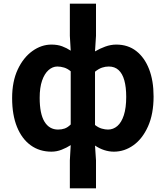

<svg xmlns="http://www.w3.org/2000/svg" viewBox="-20 -818 909 1053"><path d="M363.1 214.9V61.6L367.8 -22.1Q345.8 -7.8 318.3 3Q290.8 13.8 262 13.8Q196.8 13.8 148.4 -21.2Q100 -56.2 73.2 -122Q46.5 -187.8 46.5 -279.9Q46.5 -371.2 77.2 -436.8Q107.9 -502.4 157.5 -538Q207 -573.5 262 -573.5Q295.4 -573.5 320.8 -564.1Q346.2 -554.6 367.8 -540.2L363.1 -621.4V-797.9H506.5V-621.4L501.1 -536.1Q527.3 -551.7 557.5 -562.6Q587.7 -573.5 617.7 -573.5Q681.7 -573.5 727.2 -538.1Q772.7 -502.6 797.5 -439.1Q822.3 -375.6 822.3 -288.9Q822.3 -192.9 791.9 -125Q761.5 -57.1 712.1 -21.7Q662.6 13.8 604.7 13.8Q578.1 13.8 551.8 5.3Q525.4 -3.2 501.1 -19.7L506.5 61.6V214.9ZM298.6 -107.4Q318.2 -107.4 334.7 -113.2Q351.3 -119 367.8 -135.3V-427Q350.7 -441.5 331.7 -447.4Q312.6 -453.2 294.6 -453.2Q268.3 -453.2 246 -433.4Q223.8 -413.7 210.7 -375.7Q197.6 -337.8 197.6 -281.5Q197.6 -193.8 224 -150.6Q250.4 -107.4 298.6 -107.4ZM572.2 -107.4Q601.2 -107.4 623.7 -126.9Q646.3 -146.4 659.2 -186.2Q672.2 -226.1 672.2 -286.6Q672.2 -340.3 661.8 -377.5Q651.4 -414.6 630.2 -433.9Q609.1 -453.2 576.5 -453.2Q557.7 -453.2 539.6 -447.1Q521.4 -441 501.1 -424.7V-132.5Q519.8 -117.8 538.5 -112.6Q557.2 -107.4 572.2 -107.4Z"/></svg>

Font: Noto Sans KR Thin
Style: Regular
Weight: 100
Designer: Ryoko NISHIZUKA 西塚涼子 (kana, bopomofo & ideographs); Paul D. Hunt (Latin, Greek & Cyrillic); Sandoll Communications 산돌커뮤니
Foundry: Adobe
Version: Version 2.004-H2;hotconv 1.0.118;makeotfexe 2.5.65603